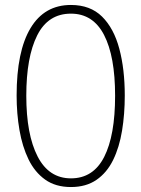

<svg xmlns="http://www.w3.org/2000/svg" viewBox="-20 -744 570 774"><path d="M266 10Q204 10 162 -20Q120 -50 95 -101.5Q70 -153 58.5 -219.5Q47 -286 47 -359Q47 -537 103 -630.5Q159 -724 266 -724Q344 -724 391.5 -677Q439 -630 461 -547.5Q483 -465 483 -359Q483 -284 472 -217Q461 -150 436 -99Q411 -48 369 -19Q327 10 266 10ZM266 -25Q356 -25 400 -111.5Q444 -198 444 -358Q444 -517 399.5 -603Q355 -689 266 -689Q174 -689 130 -601.5Q86 -514 86 -358Q86 -202 131.5 -113.5Q177 -25 266 -25Z"/></svg>

Font: Noto Sans Mono Condensed ExtraLight
Style: Regular
Weight: 200
Width: 3
Designer: Monotype Design Team
Foundry: Monotype Imaging Inc.
Version: Version 2.014; ttfautohint (v1.8.4.7-5d5b)